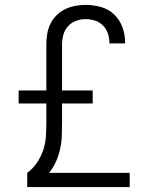

<svg xmlns="http://www.w3.org/2000/svg" viewBox="-20 -763 640 783"><path d="M91 0V-58Q114 -75 130 -98.5Q146 -122 155.5 -149Q165 -176 167 -204.5Q169 -233 169 -261V-341H56V-394H169V-581Q169 -603 172.5 -624.5Q176 -646 185.5 -665.5Q195 -685 210.5 -700.5Q226 -716 245.5 -725.5Q265 -735 286.5 -739Q308 -743 329 -743Q361 -743 391.5 -734.5Q422 -726 444.5 -705Q467 -684 478.5 -654Q490 -624 490 -593V-586H426V-590Q426 -609 419.5 -627.5Q413 -646 399.5 -659.5Q386 -673 367.5 -679Q349 -685 329 -685Q309 -685 290 -678Q271 -671 257.5 -656Q244 -641 238.5 -621.5Q233 -602 233 -581V-394H358V-341H233V-261Q233 -234 232 -207.5Q231 -181 225 -154.5Q219 -128 208 -103.5Q197 -79 180 -58H509V0Z"/></svg>

Font: Iosevka Light Extended
Style: Regular
Weight: 300
Width: 7
Monospace: yes
Designer: Belleve Invis
Foundry: Belleve Invis
Version: Version 32.5.0; ttfautohint (v1.8.4)